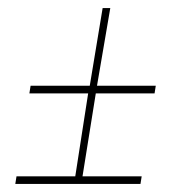

<svg xmlns="http://www.w3.org/2000/svg" viewBox="-20 -531 450 477"><path d="M329 -74H18L21 -93H167L199 -299H53L56 -318H203L235 -511H254L221 -318H367L364 -299H218L185 -93H332Z"/></svg>

Font: Georama Thin
Style: Italic
Weight: 100
Italic angle: -9°
Designer: Jean-Baptiste Levee
Foundry: Production Type
Version: Version 1.000